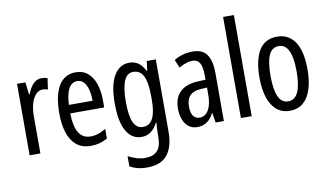

<svg xmlns="http://www.w3.org/2000/svg" viewBox="-93 -970 2429 1421"><g transform="rotate(-10 1121.5 -260.0)"><path d="M249 -547Q273 -547 295 -540L283 -456Q266 -463 243 -463Q215 -463 192.5 -439Q170 -415 158 -374Q146 -333 146 -280V0H65V-537H128L139 -445H144Q161 -492 187.5 -519.5Q214 -547 249 -547Z M507 -546Q562 -546 598 -514.5Q634 -483 652 -429.5Q670 -376 670 -309V-253H415Q418 -59 534 -59Q563 -59 591.5 -68Q620 -77 650 -96V-24Q594 10 525 10Q457 10 415 -26.5Q373 -63 354 -125Q335 -187 335 -265Q335 -402 378.5 -474Q422 -546 507 -546ZM507 -480Q466 -480 443 -440Q420 -400 416 -317H594Q594 -361 585 -398Q576 -435 556.5 -457.5Q537 -480 507 -480Z M909 -547Q947 -547 975.5 -528Q1004 -509 1026 -466H1031L1040 -537H1108V6Q1108 118 1060 179Q1012 240 905 240Q868 240 837.5 232.5Q807 225 778 209V132Q846 168 903 168Q965 168 996 135.5Q1027 103 1027 25V9Q1027 -8 1028 -29.5Q1029 -51 1031 -75H1027Q984 10 906 10Q833 10 792.5 -60Q752 -130 752 -266Q752 -406 794 -476.5Q836 -547 909 -547ZM926 -475Q879 -475 857 -421.5Q835 -368 835 -265Q835 -159 858 -110Q881 -61 929 -61Q1027 -61 1027 -245V-270Q1027 -377 1003 -426Q979 -475 926 -475Z M1385 -547Q1461 -547 1493 -499Q1525 -451 1525 -362V0H1463L1451 -74H1449Q1407 10 1326 10Q1285 10 1258 -12.5Q1231 -35 1218.5 -71.5Q1206 -108 1206 -150Q1206 -230 1252 -274Q1298 -318 1383 -322L1444 -325V-360Q1444 -422 1427 -451Q1410 -480 1372 -480Q1328 -480 1271 -447L1245 -508Q1308 -547 1385 -547ZM1397 -263Q1289 -257 1289 -152Q1289 -103 1306 -79.5Q1323 -56 1354 -56Q1396 -56 1420.5 -97.5Q1445 -139 1445 -212V-266Z M1734 0H1653V-760H1734Z M2201 -269Q2201 -186 2181.5 -123Q2162 -60 2122 -25Q2082 10 2019 10Q1960 10 1920 -25Q1880 -60 1860 -122.5Q1840 -185 1840 -269Q1840 -402 1884 -474.5Q1928 -547 2021 -547Q2107 -547 2154 -476.5Q2201 -406 2201 -269ZM1923 -269Q1923 -166 1946.5 -113.5Q1970 -61 2021 -61Q2119 -61 2119 -269Q2119 -476 2021 -476Q1969 -476 1946 -424.5Q1923 -373 1923 -269Z"/></g></svg>

Font: Noto Sans Gurmukhi ExtraCondensed
Style: Regular
Weight: 400
Width: 2
Designer: Jelle Bosma - Monotype Design Team
Foundry: Monotype Imaging Inc.
Version: Version 2.004; ttfautohint (v1.8.4.7-5d5b)